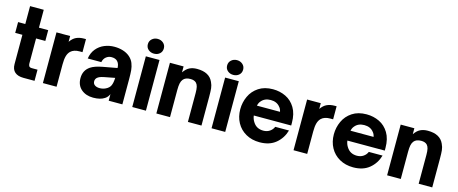

<svg xmlns="http://www.w3.org/2000/svg" viewBox="-44 -1415 4923 2063"><g transform="rotate(15 2417.0 -383.0)"><path d="M233 0Q170 0 136 -29.5Q102 -59 102 -118V-444H22V-564H102V-763H254V-564H357V-444H254V-167Q254 -147 262 -135.5Q270 -124 294 -124H356V0Z M449 0V-564H601V-500Q630 -542 666.5 -559Q703 -576 753 -576H774V-431H742Q678 -431 644 -399Q621 -377 611 -341.5Q601 -306 601 -249V0Z M825 -157Q825 -243 893 -289Q937 -319 1025 -335L1182 -364Q1181 -411 1157 -436Q1135 -460 1091 -460Q1056 -460 1030 -438.5Q1004 -417 997 -380H846Q856 -445 892.5 -489Q929 -533 981.5 -554.5Q1034 -576 1092 -576Q1143 -576 1188 -562Q1233 -548 1265 -520Q1297 -492 1311.5 -455Q1326 -418 1329.5 -379.5Q1333 -341 1333 -280V0H1181V-73Q1165 -37 1136 -19Q1090 12 1010 12Q929 12 877 -32.5Q825 -77 825 -157ZM1117 -120Q1155 -138 1169 -169Q1183 -200 1185 -255L1066 -232Q1037 -226 1020.5 -219Q1004 -212 993 -202Q976 -185 976 -162Q976 -134 997 -119.5Q1018 -105 1051 -105Q1086 -105 1117 -120Z M1595 0H1443V-564H1595ZM1430 -696Q1430 -732 1456 -755Q1482 -778 1519 -778Q1556 -778 1582 -755Q1608 -732 1608 -696Q1608 -659 1582.5 -636.5Q1557 -614 1519 -614Q1482 -614 1456 -636.5Q1430 -659 1430 -696Z M1711 0V-564H1863V-498Q1892 -541 1927.5 -558.5Q1963 -576 2011 -576Q2148 -576 2190 -480Q2206 -447 2209.5 -413Q2213 -379 2213 -320V0H2062V-322Q2062 -364 2056 -389.5Q2050 -415 2036 -430Q2014 -453 1970 -453Q1914 -453 1889 -421Q1875 -404 1869 -376Q1863 -348 1863 -302V0Z M2477 0H2325V-564H2477ZM2312 -696Q2312 -732 2338 -755Q2364 -778 2401 -778Q2438 -778 2464 -755Q2490 -732 2490 -696Q2490 -659 2464.5 -636.5Q2439 -614 2401 -614Q2364 -614 2338 -636.5Q2312 -659 2312 -696Z M2570 -278Q2570 -354 2601.5 -422.5Q2633 -491 2697.5 -533.5Q2762 -576 2856 -576Q2933 -576 2998.5 -544.5Q3064 -513 3104 -446.5Q3144 -380 3144 -280V-250H2728Q2730 -231 2737 -212.5Q2744 -194 2753 -181Q2791 -119 2868 -119Q2909 -119 2939 -139.5Q2969 -160 2982 -192H3135Q3109 -102 3040 -45Q2971 12 2861 12Q2775 12 2708.5 -25.5Q2642 -63 2606 -129Q2570 -195 2570 -278ZM2990 -361Q2983 -394 2966 -412Q2930 -458 2862 -458Q2794 -458 2757 -412Q2740 -393 2733 -361Z M3237 0V-564H3389V-500Q3418 -542 3454.5 -559Q3491 -576 3541 -576H3562V-431H3530Q3466 -431 3432 -399Q3409 -377 3399 -341.5Q3389 -306 3389 -249V0Z M3611 -278Q3611 -354 3642.5 -422.5Q3674 -491 3738.5 -533.5Q3803 -576 3897 -576Q3974 -576 4039.5 -544.5Q4105 -513 4145 -446.5Q4185 -380 4185 -280V-250H3769Q3771 -231 3778 -212.5Q3785 -194 3794 -181Q3832 -119 3909 -119Q3950 -119 3980 -139.5Q4010 -160 4023 -192H4176Q4150 -102 4081 -45Q4012 12 3902 12Q3816 12 3749.5 -25.5Q3683 -63 3647 -129Q3611 -195 3611 -278ZM4031 -361Q4024 -394 4007 -412Q3971 -458 3903 -458Q3835 -458 3798 -412Q3781 -393 3774 -361Z M4278 0V-564H4430V-498Q4459 -541 4494.5 -558.5Q4530 -576 4578 -576Q4715 -576 4757 -480Q4773 -447 4776.5 -413Q4780 -379 4780 -320V0H4629V-322Q4629 -364 4623 -389.5Q4617 -415 4603 -430Q4581 -453 4537 -453Q4481 -453 4456 -421Q4442 -404 4436 -376Q4430 -348 4430 -302V0Z"/></g></svg>

Font: Open Sauce One ExtraBold
Style: Regular
Weight: 800
Designer: Alfredo Marco Pradil
Foundry: Creative Sauce Fz LLC
Version: Version 1.477